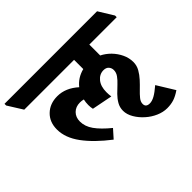

<svg xmlns="http://www.w3.org/2000/svg" viewBox="-230 -858 1210 1210"><g transform="rotate(-45 375.0 -253.5)"><path d="M259 20Q160 -56 105.5 -130Q51 -204 51 -278Q51 -344 93 -384.5Q135 -425 201 -425Q275 -425 339 -367Q376 -414 438 -430V-512H-6L-68 -611V-626H757L818 -527V-512H574V-415Q606 -399 633 -372Q661 -343 677 -308.5Q693 -274 693 -238Q693 -207 678 -180.5Q663 -154 641.5 -130.5Q620 -107 598.5 -86.5Q577 -66 562 -47.5Q547 -29 547 -10Q547 20 582 20Q602 20 626.5 6.5Q651 -7 687 -38L759 79Q727 101 699.5 110Q672 119 638 119Q602 119 565.5 103Q529 87 500 61Q469 34 449 0Q429 -34 429 -67Q429 -97 443.5 -122Q458 -147 479 -168Q500 -189 521 -208.5Q542 -228 556 -247.5Q570 -267 570 -289Q570 -308 558 -321.5Q546 -335 523 -335Q487 -335 462.5 -305Q438 -275 438 -224Q438 -202 441 -183L304 -210Q300 -227 300 -247Q300 -270 305 -292Q290 -296 274 -296Q236 -296 212.5 -272.5Q189 -249 189 -211Q189 -167 218.5 -125.5Q248 -84 308 -35Z"/></g></svg>

Font: Noto Serif Devanagari ExtraBold
Style: Regular
Weight: 800
Designer: Universal Thirst, Indian Type Foundry and the Monotype Design Team
Foundry: Monotype Imaging Inc.
Version: Version 2.004; ttfautohint (v1.8.4.7-5d5b)